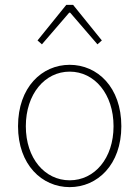

<svg xmlns="http://www.w3.org/2000/svg" viewBox="-20 -756 572 788"><path d="M266 12C380 12 478 -80 478 -238C478 -398 380 -490 266 -490C152 -490 54 -398 54 -238C54 -80 152 12 266 12ZM266 -16C164 -16 86 -106 86 -238C86 -370 164 -462 266 -462C368 -462 446 -370 446 -238C446 -106 368 -16 266 -16ZM152 -574 264 -704H268L380 -574L398 -590L280 -736H252L134 -590Z"/></svg>

Font: Source Sans Pro ExtraLight
Style: Regular
Weight: 200
Designer: Paul D. Hunt
Foundry: Adobe Systems Incorporated
Version: Version 3.006;hotconv 1.0.111;makeotfexe 2.5.65597